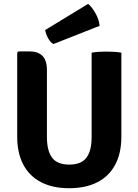

<svg xmlns="http://www.w3.org/2000/svg" viewBox="-20 -954 712 988"><path d="M604.5 -250.5Q604.5 -166 573 -106.8Q541.5 -47.5 481.5 -16.5Q421.5 14.5 336 14.5Q251 14.5 191.2 -16.5Q131.5 -47.5 100 -106.8Q68.5 -166 68.5 -250.5V-682.5L75 -689.5H131Q175.5 -689.5 198.5 -666.5Q221.5 -643.5 221.5 -592.5V-249Q221.5 -178.5 248 -142.8Q274.5 -107 336.5 -107Q398.5 -107 425 -142.8Q451.5 -178.5 451.5 -249V-683Q470.5 -686.5 490.5 -687.5Q510.5 -688.5 526 -688.5Q540.5 -688.5 563.2 -687.5Q586 -686.5 604.5 -683ZM433.5 -934Q451.5 -920 470.8 -886.8Q490 -853.5 492.5 -821L255 -727.5Q239 -736 227.2 -758Q215.5 -780 212.5 -799.5Z"/></svg>

Font: Signika Negative
Style: Bold
Weight: 700
Designer: Anna Giedry
Foundry: Anna Giedry
Version: Version 2.001